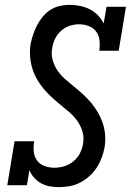

<svg xmlns="http://www.w3.org/2000/svg" viewBox="-20 -763 540 791"><path d="M223 8Q203 8 184 4.5Q165 1 149 -8Q133 -17 120.5 -31Q108 -45 101 -62L91 0H10L40 -181H121Q117 -160 119 -139Q121 -118 132.5 -102Q144 -86 163.5 -79Q183 -72 204 -72Q224 -72 244.5 -78Q265 -84 282 -98Q299 -112 309 -131Q319 -150 322 -170Q327 -196 320 -220Q313 -244 299 -264Q285 -284 267 -299.5Q249 -315 230 -330.5Q211 -346 193.5 -362Q176 -378 160.5 -396.5Q145 -415 133 -435.5Q121 -456 113.5 -480Q106 -504 104 -529.5Q102 -555 106 -581Q110 -601 116.5 -620.5Q123 -640 132.5 -658.5Q142 -677 156 -694Q170 -711 188 -722.5Q206 -734 226.5 -738.5Q247 -743 266 -743Q289 -743 310.5 -738.5Q332 -734 350.5 -724.5Q369 -715 383.5 -700Q398 -685 407 -666L419 -735H499L469 -554H389Q392 -575 390 -596Q388 -617 376.5 -632.5Q365 -648 346 -655.5Q327 -663 306 -663Q286 -663 266.5 -656.5Q247 -650 231.5 -636Q216 -622 207 -603.5Q198 -585 195 -565Q190 -540 197 -515.5Q204 -491 217.5 -471.5Q231 -452 249.5 -436Q268 -420 286.5 -405Q305 -390 322.5 -374Q340 -358 355.5 -339.5Q371 -321 383 -300.5Q395 -280 403 -256.5Q411 -233 413 -207.5Q415 -182 411 -157Q407 -134 399 -113Q391 -92 378.5 -72.5Q366 -53 348 -37Q330 -21 309.5 -10.5Q289 0 266.5 4Q244 8 223 8Q223 8 223 8Q223 8 223 8Z"/></svg>

Font: Iosevka Slab Medium
Style: Italic
Weight: 500
Italic angle: -9°
Monospace: yes
Designer: Belleve Invis
Foundry: Belleve Invis
Version: Version 11.1.0; ttfautohint (v1.8.3)